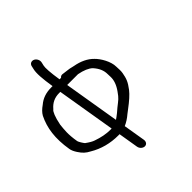

<svg xmlns="http://www.w3.org/2000/svg" viewBox="-199 -819 950 950"><g transform="rotate(-45 276.5 -343.5)"><path d="M290.8 -23.5 271.7 -138.1C289.1 -145.7 306.3 -156.4 323.4 -171.2L343.4 -186.5C374.5 -209.8 398.6 -230.7 413.7 -250.2C438.7 -282.7 444.1 -300.4 449.7 -331.4C452.6 -347.7 450.2 -359.6 450.1 -376.1C450 -412.3 423.8 -457.4 401 -479.4C377.7 -503.5 344.6 -519.3 304 -526.5C299.3 -527.4 296 -528.2 294.3 -528.7C276.3 -534.1 258.6 -533.9 238.5 -537.5C230.8 -538.9 223.8 -538 217.8 -530.1H207.4C198.5 -585.9 196.7 -621.7 199.6 -633.3C201.1 -639.8 202.2 -644.9 203.8 -651.8C207.1 -666.3 198.4 -682.1 186.3 -687.7C175.3 -692.8 161.6 -690 156.6 -675.9L156.4 -675.3L152.2 -656.6C146.4 -632.8 149.3 -593.1 159.1 -530.8H149.9C113.3 -530.8 84 -521 59.2 -499.7C42.5 -488.2 29.4 -475.4 21.3 -460.8C-6.6 -404.2 -16.5 -339.3 -2 -252.3C-0.1 -240.5 5.7 -228.1 14.4 -214.9C29.5 -191.9 41.3 -180.6 64.7 -168.5C109.4 -141.6 161 -128 216.1 -128C219.4 -128 221.7 -128.1 225.3 -128.2L242.7 -23.5C245.2 -8.5 258.5 3 271.6 3C285.4 3 293.1 -9.6 290.8 -23.5ZM214.2 -483.5H289.8C322.9 -477.4 348.9 -466.2 362.9 -452.3C383.7 -429.3 393.9 -405.8 393.9 -380.1C393.9 -373.9 394.2 -367 394.6 -360.4C395.6 -337.2 387 -311.5 367.3 -284.3C346.7 -254.8 342.5 -253.9 310.7 -228.6L290.8 -211.6C279.8 -202.8 271.2 -196.4 262.9 -190.9ZM209.9 -175.5C179.8 -175.5 149.1 -181.4 116.1 -193.2C105.4 -196.8 93 -203.5 73.2 -217.8C68 -223.5 54.2 -245.2 53 -252C43.4 -309.6 47.6 -335.7 50.9 -369.3C59.7 -414.9 71.6 -440.7 79.8 -446.4L80.6 -447L81.3 -447.7C101.5 -471.8 126.4 -483.5 157.8 -483.5H166.1L217.4 -175.7C215.3 -175.6 212.4 -175.5 209.9 -175.5Z"/></g></svg>

Font: MewTooHand
Style: BdCondLta
Weight: 400
Designer: Mew Too, Robert Jablonski
Version: Version 0.77